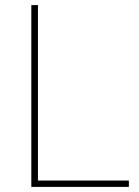

<svg xmlns="http://www.w3.org/2000/svg" viewBox="-20 -734 546 754"><path d="M103 0V-714H129V-25H486V0Z"/></svg>

Font: Noto Sans Thaana Thin
Style: Regular
Weight: 100
Designer: David Williams
Foundry: Google Inc.
Version: Version 3.001; ttfautohint (v1.8.4.7-5d5b)